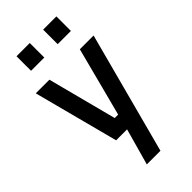

<svg xmlns="http://www.w3.org/2000/svg" viewBox="-287 -786 1066 1066"><g transform="rotate(-45 246.0 -253.0)"><path d="M20 -500H127L233 -93H260L366 -500H474L284 215H177L237 0H151ZM90 -607V-721H194V-607ZM299 -607V-721H403V-607Z"/></g></svg>

Font: TitilliumWeb-SemiBold
Style: SemiBold
Weight: 600
Version: Version 1.001;PS 57.000;hotconv 1.0.70;makeotf.lib2.5.55311